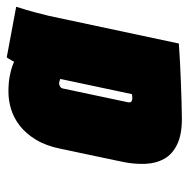

<svg xmlns="http://www.w3.org/2000/svg" viewBox="-15 -540 559 569"><g transform="rotate(-90 264.5 -255.5)"><path d="M529 -487 379 -515Q374 -508 370 -500.5Q366 -493 366 -493Q363 -495 351.5 -499Q340 -503 321.5 -506.5Q303 -510 277 -510Q251 -510 225 -502Q199 -494 176 -476Q153 -458 135 -428.5Q117 -399 108 -355L69 -170Q62 -135 63.5 -103.5Q65 -72 78.5 -48Q92 -24 121 -10Q150 4 196 4Q219 4 248.5 3Q278 2 308 1Q338 0 363.5 -1.5Q389 -3 404.5 -4Q420 -5 420 -5L502 -390Q506 -407 512.5 -431.5Q519 -456 529 -487ZM246 -156 287 -350Q288 -353 290 -355Q292 -357 294.5 -358Q297 -359 299.5 -359.5Q302 -360 303 -360Q304 -360 305.5 -359.5Q307 -359 308.5 -358.5Q310 -358 312 -357.5Q314 -357 315 -356L270 -144Q268 -144 266 -143.5Q264 -143 262.5 -143Q261 -143 259.5 -143Q258 -143 256 -143Q253 -143 250 -144.5Q247 -146 246 -149Q245 -152 246 -156Z"/></g></svg>

Font: Advent Pro Black
Style: Italic
Weight: 900
Italic angle: -12°
Version: Version 3.000